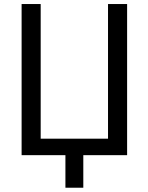

<svg xmlns="http://www.w3.org/2000/svg" viewBox="-20 -752 717 933"><path d="M504.9 -732.4H597.7V2H384.8V160.2H297.9V2H85V-732.4H177.7V-78.1H504.9Z"/></svg>

Font: irohakakuC Regular
Style: Regular
Weight: 400
Designer: [Source Han Sans]
Ryoko NISHIZUKA Ë•øÂ°öÊ∂ºÂ≠ê (kana & ideographs); Paul D. Hunt (Latin, Greek & Cyrillic); Wenlong ZHAN
Version: Version 1.001.20160904